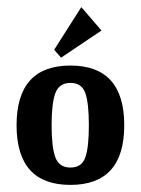

<svg xmlns="http://www.w3.org/2000/svg" viewBox="-20 -513 397 541"><path d="M209.1 -492.9 132.6 -372.8 152.1 -350.5 266 -427ZM330.1 -160.1Q330.1 -328.3 178.4 -328.3Q26.7 -328.3 26.7 -160.1Q26.7 8 178.4 8Q330.1 8 330.1 -160.1ZM125.4 -160.1Q125.4 -222.4 136.1 -250.9Q146.8 -279.4 178.4 -279.4Q210 -279.4 220.2 -251.3Q230.4 -223.3 230.4 -160.1Q230.4 -97 220.2 -69Q210 -40.9 178.4 -40.9Q146.8 -40.9 136.1 -69.4Q125.4 -97.9 125.4 -160.1Z"/></svg>

Font: Gidugu
Style: Regular
Weight: 400
Designer: Purushoth Kumar Guthula
Foundry: Silicon Andhra, USA.
Version: Version 1.0.5; ttfautohint (v1.2.25-373a) -l 7 -r 28 -G 50 -